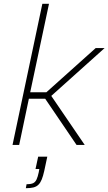

<svg xmlns="http://www.w3.org/2000/svg" viewBox="-20 -763 571 1011"><path d="M46 0 203 -743H238L139 -277H224L484 -510H531L250 -258L426 0H383L218 -243H132L81 0ZM116 228 120 207Q143 207 154.5 201.5Q166 196 172.5 182Q179 168 184 144L187 127H167L181 62H229L213 137Q207 164 200 181.5Q193 199 182.5 209.5Q172 220 156 224Q140 228 116 228Z"/></svg>

Font: Saira Thin
Style: Italic
Weight: 100
Italic angle: -12°
Designer: Hector Gatti with collaboration of the Omnibus-Type team
Foundry: Omnibus-Type
Version: Version 1.101